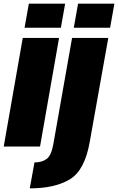

<svg xmlns="http://www.w3.org/2000/svg" viewBox="-42 -805 648 1055"><path d="M-21.5 0H178L282.5 -596.5H83ZM116.5 -785 93 -652.5H292.5L316 -785ZM121.5 230Q260 230 342.2 180Q424.5 130 451.5 -27.5L553 -596.5H354L251.5 -15.5Q240.5 49 214.5 68.2Q188.5 87.5 147.5 87.5ZM387 -785 363.5 -652.5H563L586.5 -785Z"/></svg>

Font: Anybody Condensed Black
Style: Italic
Weight: 900
Width: 3
Italic angle: -10°
Version: Version 1.113;gftools[0.9.25]